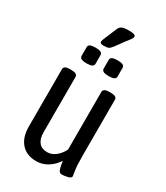

<svg xmlns="http://www.w3.org/2000/svg" viewBox="-214 -959 911 1055"><g transform="rotate(30 241.0 -431.5)"><path d="M68 -138V-502Q68 -524 106 -524H116Q154 -524 154 -502V-151Q154 -110 172 -88Q190 -66 225 -66Q253 -66 277.5 -85Q302 -104 318 -136V-502Q318 -524 356 -524H366Q404 -524 404 -502V-149Q404 -84 409 -54.5Q414 -25 414 -22Q414 -10 393 -5Q372 0 356 0Q342 0 336.5 -13Q331 -26 328 -43Q325 -60 324 -68Q301 -33 268 -13Q235 7 198 7Q136 7 102 -31.5Q68 -70 68 -138ZM125 -619V-675Q125 -686 135.5 -691.5Q146 -697 169 -697Q192 -697 202.5 -691.5Q213 -686 213 -675V-619Q213 -608 202.5 -602.5Q192 -597 169 -597Q146 -597 135.5 -602.5Q125 -608 125 -619ZM265 -619V-675Q265 -686 275.5 -691.5Q286 -697 309 -697Q332 -697 342.5 -691.5Q353 -686 353 -675V-619Q353 -608 342.5 -602.5Q332 -597 309 -597Q286 -597 275.5 -602.5Q265 -608 265 -619ZM178 -741Q178 -747 189 -773L219 -844Q225 -858 238 -864Q251 -870 281 -870Q304 -870 314 -866.5Q324 -863 324 -854Q324 -849 318.5 -841Q313 -833 311 -830L297 -812L253 -752Q241 -736 231.5 -732Q222 -728 200 -728Q178 -728 178 -741Z"/></g></svg>

Font: Asap Condensed
Style: Regular
Weight: 400
Designer: Pablo Cosgaya
Foundry: Omnibus-Type
Version: Version 1.010; ttfautohint (v1.8)